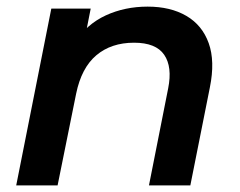

<svg xmlns="http://www.w3.org/2000/svg" viewBox="-20 -560 725 580"><path d="M426 -540Q495 -540 543 -512Q591 -484 610.5 -429.5Q630 -375 614 -296L555 0H430L488 -293Q501 -358 476 -394.5Q451 -431 385 -431Q316 -431 271 -393Q226 -355 210 -277L154 0H29L135 -534H254L224 -382L204 -430Q242 -487 299.5 -513.5Q357 -540 426 -540Z"/></svg>

Font: MOST Montserrat SemiBold
Style: Italic
Weight: 600
Italic angle: -11.3°
Designer: Julieta Ulanovsky
Foundry: Julieta Ulanovsky
Version: Version 8.000;March 11, 2024;FontCreator 15.0.0.2926 64-bit